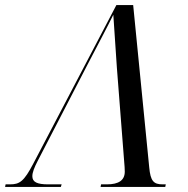

<svg xmlns="http://www.w3.org/2000/svg" viewBox="-70 -734 738 754"><path d="M-50 0H169L172 -10H119C76 -10 57 -19 57 -42C57 -57 65 -77 78 -102L272 -477C311 -552 353 -631 375 -676C378 -631 385 -527 389 -468L418 -95C419 -85 420 -71 420 -60C420 -26 396 -10 350 -10H327L325 0H579L581 -10H569C533 -10 521 -23 516 -77L453 -714H387L61 -92C24 -21 7 -10 -31 -10H-48Z"/></svg>

Font: Noto Serif Display SemiCondensed
Style: Italic
Weight: 400
Width: 4
Italic angle: -12°
Designer: Monotype Design Team
Foundry: Monotype Imaging Inc.
Version: Version 2.009